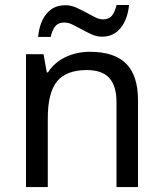

<svg xmlns="http://www.w3.org/2000/svg" viewBox="-20 -755 658 775"><path d="M450.2 0V-342.8Q450.2 -408.2 421.1 -440.2Q392.1 -472.2 330.1 -472.2Q247.6 -472.2 210.2 -426.5Q172.9 -380.9 172.9 -277.8V0H85V-536.1H155.8L168.9 -462.9H173.8Q198.7 -502.4 243.7 -524.2Q288.6 -545.9 342.8 -545.9Q441.4 -545.9 489.3 -498Q537.1 -450.2 537.1 -349.1V0ZM391.6 -606.9Q370.6 -606.9 350.6 -616Q330.6 -625 311.3 -635.5Q292 -646 274.2 -655Q256.3 -664.1 239.7 -664.1Q215.8 -664.1 203.6 -649.7Q191.4 -635.3 184.6 -606H133.8Q139.6 -665.5 168 -699.7Q196.3 -733.9 243.7 -733.9Q265.6 -733.9 286.4 -724.9Q307.1 -715.8 326.2 -705.3Q345.2 -694.8 362.8 -685.8Q380.4 -676.8 396 -676.8Q419.4 -676.8 431.4 -691.2Q443.4 -705.6 450.7 -734.9H501Q495.1 -676.8 466.8 -641.8Q438.5 -606.9 391.6 -606.9Z"/></svg>

Font: Noto Sans Southeast Asian
Style: Regular
Weight: 400
Designer: Monotype Design Team
Foundry: Monotype Imaging Inc.
Version: Version 1.06 uh; ttfautohint (v1.4.1)